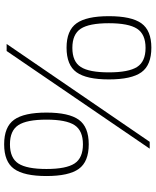

<svg xmlns="http://www.w3.org/2000/svg" viewBox="68 -810 750 926"><g transform="rotate(-90 443.0 -347.0)"><path d="M91.5 -654Q126 -702 210 -702Q294 -702 328.5 -654Q363 -606 363 -498Q363 -390 328.5 -342Q294 -294 210 -294Q126 -294 91.5 -342Q57 -390 57 -498Q57 -606 91.5 -654ZM222 0H189L660 -690H694ZM302.5 -633.5Q276 -674 210 -674Q144 -674 117.5 -633.5Q91 -593 91 -498Q91 -403 117.5 -362.5Q144 -322 210 -322Q276 -322 302.5 -362.5Q329 -403 329 -498Q329 -593 302.5 -633.5ZM676 -401Q759 -401 793.5 -353Q828 -305 828 -197Q828 -88 793.5 -40Q759 8 676 8Q592 8 557.5 -40Q523 -88 523 -197Q523 -305 557.5 -353Q592 -401 676 -401ZM767.5 -332.5Q741 -373 675 -373Q609 -373 583 -332.5Q557 -292 557 -197Q557 -102 583 -61Q609 -20 675 -20Q741 -20 767.5 -61Q794 -102 794 -197Q794 -292 767.5 -332.5Z"/></g></svg>

Font: Exo 2.0 Extra Light
Style: Regular
Weight: 250
Designer: Natanael Gama
Version: Version 1.001;PS 001.001;hotconv 1.0.70;makeotf.lib2.5.58329